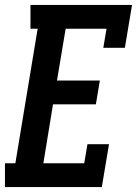

<svg xmlns="http://www.w3.org/2000/svg" viewBox="-31 -755 553 775"><path d="M-11 0V-96H31L121 -639H92V-735H502L473 -562H386L399 -639H234L199 -430H372L356 -334H183L144 -96H309L322 -173H409L380 0Z"/></svg>

Font: Iosevka Curly Slab Oblique
Style: Bold
Weight: 700
Italic angle: -9°
Monospace: yes
Designer: Belleve Invis
Foundry: Belleve Invis
Version: Version 11.1.0; ttfautohint (v1.8.3)